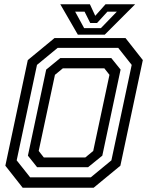

<svg xmlns="http://www.w3.org/2000/svg" viewBox="-20 -878 693 898"><path d="M86 0 5 -103 110 -597 235 -700H567L648 -597L543 -103L418 0ZM185 -141.5H379L416 -172L492 -528L468 -558.5H274L237 -528L161 -172ZM121 -48.5H404.5L501 -128L596 -574.5L533 -654H249.5L153 -574.5L58 -128ZM153.5 -96 110.5 -150 196 -552.5 262 -606.5H500.5L544 -552.5L458.5 -150L392 -96ZM344 -716 262 -858H400.5L425.5 -804L473.5 -858H612L470 -716ZM373.5 -746.5H452L526.5 -823.5H482.5L434 -770.5H402L375.5 -823.5H331.5Z"/></svg>

Font: Tourney Medium
Style: Italic
Weight: 500
Italic angle: -12°
Version: Version 1.015